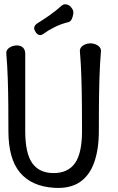

<svg xmlns="http://www.w3.org/2000/svg" viewBox="-20 -883 560 913"><path d="M60 -667Q79 -667 89.5 -656.5Q100 -646 100 -627Q100 -569 100 -506.5Q100 -444 100 -381Q100 -318 100 -260Q100 -154 133.5 -107Q167 -60 235 -60Q303 -60 336.5 -107Q370 -154 370 -260Q370 -318 369.5 -383.5Q369 -449 367 -514.5Q365 -580 360 -638Q359 -650 366 -658.5Q373 -667 385 -672Q397 -677 410 -677Q423 -677 435 -672Q447 -667 454 -658.5Q461 -650 460 -638Q455 -580 453 -514.5Q451 -449 450.5 -383.5Q450 -318 450 -260Q450 -172 427.5 -109.5Q405 -47 358 -16Q311 15 236 10Q130 3 75 -62.5Q20 -128 20 -260Q20 -318 19.5 -381Q19 -444 17 -507Q15 -570 10 -628Q9 -640 16 -648.5Q23 -657 35 -662Q47 -667 60 -667ZM185 -721Q175 -714 165.5 -717Q156 -720 149 -731L148 -733Q141 -744 143 -753.5Q145 -763 156 -771Q185 -789 214.5 -809.5Q244 -830 273 -856Q280 -862 288.5 -862.5Q297 -863 305.5 -859Q314 -855 320 -846L324 -840Q330 -832 328.5 -818Q327 -804 321 -792Q315 -780 306 -778Q269 -769 238.5 -753.5Q208 -738 185 -721Z"/></svg>

Font: Winky Sans Light
Style: Regular
Weight: 300
Designer: Simon Atzbach
Foundry: typofactur
Version: Version 1.205